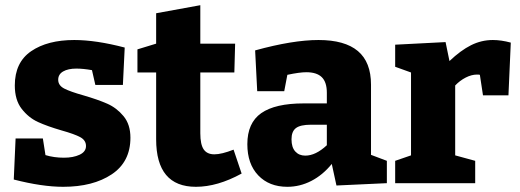

<svg xmlns="http://www.w3.org/2000/svg" viewBox="-20 -705 2000 739"><path d="M301 -338Q356 -322 392.5 -306Q429 -290 455.5 -258Q482 -226 482 -175Q482 -82 410 -34Q338 14 223 14Q142 14 33 -14L40 -172H145L155 -108Q188 -98 226 -98Q262 -98 286.5 -109.5Q311 -121 311 -143Q311 -165 289 -177Q267 -189 217 -203Q162 -219 126 -235.5Q90 -252 63.5 -286Q37 -320 37 -376Q37 -465 100 -508Q163 -551 266 -551Q349 -551 460 -522L453 -378H347L334 -435Q300 -441 274 -441Q242 -441 223 -430Q204 -419 204 -398Q204 -376 227.5 -364Q251 -352 301 -338Z M910 -37Q817 14 734 14Q581 14 581 -169V-426H509V-515L581 -537V-654L751 -685V-537H885L882 -426H751V-192Q751 -149 764 -130Q777 -111 805 -111Q833 -111 879 -129Z M1408 -109 1469 -86V0L1275 9L1257 -74Q1222 -31 1178 -8.5Q1134 14 1086 14Q1016 14 974 -30Q932 -74 932 -150Q932 -232 985.5 -269.5Q1039 -307 1149 -307H1238V-348Q1238 -389 1218.5 -408Q1199 -427 1159 -427Q1133 -427 1086 -417L1074 -354H970L962 -511Q1107 -551 1206 -551Q1307 -551 1357.5 -508.5Q1408 -466 1408 -379ZM1238 -146V-225H1177Q1136 -225 1119 -212Q1102 -199 1102 -169Q1102 -138 1116.5 -122Q1131 -106 1155 -106Q1195 -106 1238 -146Z M1946 -541 1937 -338H1839L1827 -417Q1824 -418 1816 -418Q1795 -418 1772.5 -406.5Q1750 -395 1732 -376V-107L1809 -86V0H1501V-86L1562 -107V-426L1501 -448V-533L1695 -543L1710 -470Q1753 -511 1793 -531Q1833 -551 1877 -551Q1909 -551 1946 -541Z"/></svg>

Font: Bitter Pro ExtraBold
Style: Regular
Weight: 800
Designer: Sol Matas, and Bitter project Authors
Foundry: Sol Matas
Version: Version 1.010